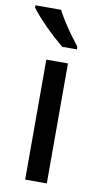

<svg xmlns="http://www.w3.org/2000/svg" viewBox="-93 -807 445 848"><g transform="rotate(10 130.0 -383.0)"><path d="M181 0H84V-538H181ZM110 -766Q121 -744 138.5 -716.5Q156 -689 175 -663Q194 -637 209 -618V-606H143Q126 -620 104.5 -639.5Q83 -659 61.5 -680.5Q40 -702 22.5 -722Q5 -742 -5 -756V-766Z"/></g></svg>

Font: Noto Sans Sundanese Medium
Style: Regular
Weight: 500
Version: Version 2.003